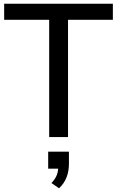

<svg xmlns="http://www.w3.org/2000/svg" viewBox="-20 -739 631 1035"><path d="M346.7 0V-632.3H588.4V-718.8H2.4V-632.3H245.1V0ZM298.3 275.9C336.4 240.2 351.6 195.8 351.6 142.6V78.6H239.7V170.4H293.5C291.5 198.7 281.7 222.2 257.3 247.6Z"/></svg>

Font: Winston
Style: Regular
Weight: 400
Designer: Vernon Adams, Kim Jin-seong, David Berlow, Cristiano Sobral
Foundry: The Winston Project Authors
Version: Version 3.004